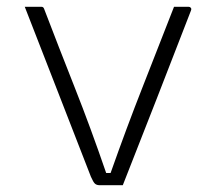

<svg xmlns="http://www.w3.org/2000/svg" viewBox="-20 -546 640 566"><path d="M102 -526Q108 -526 110 -520Q154 -405 200.5 -287.5Q247 -170 293 -36H306Q353 -169 400 -288.5Q447 -408 493 -526H536Q540 -526 542.5 -523Q545 -520 543 -515Q493 -386 443 -257.5Q393 -129 342 0H274Q265 0 260 -4.5Q255 -9 248 -25Q202 -144 152.5 -270.5Q103 -397 53 -526Z"/></svg>

Font: Recursive Mn Lnr St Lt
Style: Regular
Weight: 300
Monospace: yes
Version: Version 1.079;hotconv 1.0.112;makeotfexe 2.5.65598; ttfautoh